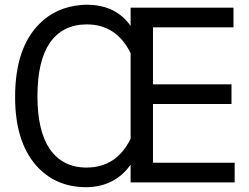

<svg xmlns="http://www.w3.org/2000/svg" viewBox="-20 -761 1040 801"><path d="M618.2 -327.1V-82H959V0H524.9V-74.2Q460 18.1 340.8 20Q210 20 129.9 -71.8Q43 -171.9 43 -356Q43 -562 146 -663.1Q213.9 -731 318.8 -740.2Q326.2 -741.2 334 -741.2H341.8Q462.9 -741.2 524.9 -652.8V-729H954.1V-647H618.2V-409.2H945.8V-327.1ZM524.9 -182.1V-539.1Q465.8 -659.2 341.8 -659.2Q241.2 -659.2 187 -581.1Q136.2 -504.9 136.2 -359.9Q136.2 -215.8 187 -140.1Q241.2 -62 340.8 -62Q465.8 -62 524.9 -182.1Z"/></svg>

Font: SolaimanLipiNormal
Style: Normal
Weight: 400
Designer: Solaiman Karim
Version: Version 1.6.1 ; ttfautohint (v1.5.65-e2d9)